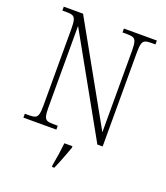

<svg xmlns="http://www.w3.org/2000/svg" viewBox="-165 -827 1006 1161"><g transform="rotate(20 338.0 -246.5)"><path d="M43 0V-25H72Q96 -25 109 -30.5Q122 -36 127 -54Q132 -72 132 -109V-606Q132 -642 127 -660Q122 -678 109 -683.5Q96 -689 72 -689H43V-714H167L522 -80V-606Q522 -642 517 -660Q512 -678 499 -683.5Q486 -689 462 -689H430V-714H642V-689H613Q589 -689 576 -683.5Q563 -678 558 -660Q553 -642 553 -605V0H519L164 -634V-109Q164 -72 169 -54Q174 -36 186.5 -30.5Q199 -25 224 -25H255V0ZM307 208Q314 172 319.5 134.5Q325 97 329 61H381V71Q373 92 363 119.5Q353 147 342 174Q331 201 322 221H307Z"/></g></svg>

Font: Noto Serif Georgian SemiCondensed ExtraLight
Style: Regular
Weight: 200
Width: 4
Designer: Monotype Design Team, Akaki Razmadze
Foundry: Google LLC
Version: Version 2.003; ttfautohint (v1.8.4.7-5d5b)